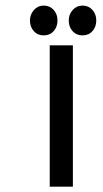

<svg xmlns="http://www.w3.org/2000/svg" viewBox="-20 -681 375 701"><path d="M231 -606.4Q231 -628.4 245.4 -644.5Q259.8 -660.6 281.2 -660.6Q303.2 -660.6 317.4 -645Q331.5 -629.4 331.5 -606.4Q331.5 -583 317.6 -567.4Q303.7 -551.8 281.2 -551.8Q258.8 -551.8 244.9 -567.4Q231 -583 231 -606.4ZM89.4 -606.4Q89.4 -628.4 103.8 -644.5Q118.2 -660.6 139.6 -660.6Q161.6 -660.6 175.8 -645Q189.9 -629.4 189.9 -606.4Q189.9 -583 176 -567.4Q162.1 -551.8 139.6 -551.8Q117.2 -551.8 103.3 -567.4Q89.4 -583 89.4 -606.4ZM246.1 0.5H161.6V-515.6H246.1Z"/></svg>

Font: Meera Inimai
Style: Regular
Weight: 400
Version: 2.0.0+20160526